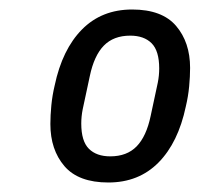

<svg xmlns="http://www.w3.org/2000/svg" viewBox="-20 -724 420 404"><path d="M208 -340Q145 -340 115.5 -374.5Q86 -409 86 -463Q86 -481 88 -502Q90 -523 95 -544Q111 -620 152.5 -662Q194 -704 258 -704Q321 -704 350.5 -669.5Q380 -635 380 -581Q380 -563 378 -542Q376 -521 371 -500Q355 -424 313.5 -382Q272 -340 208 -340ZM212 -395Q247 -395 267.5 -416Q288 -437 297 -480L312 -550Q315 -565 315 -580Q315 -617 299 -633Q283 -649 254 -649Q219 -649 198.5 -628Q178 -607 169 -564L154 -494Q151 -479 151 -464Q151 -427 167 -411Q183 -395 212 -395Z"/></svg>

Font: IBM Plex Sans Cond Text
Style: Italic
Weight: 450
Width: 3
Italic angle: -11°
Designer: Mike Abbink, Paul van der Laan, Pieter van Rosmalen
Foundry: Bold Monday
Version: Version 1.3